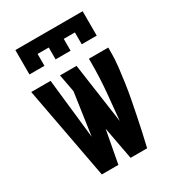

<svg xmlns="http://www.w3.org/2000/svg" viewBox="-181 -852 863 954"><g transform="rotate(-30 250.0 -375.0)"><path d="M120 0 21 -530H132L170 -187L205 -429L186 -530H281L330 -185Q338 -264 345 -344Q352 -424 352 -504V-530H463V-504Q463 -461 458 -418.5Q453 -376 447 -334Q441 -292 433 -250Q425 -208 416.5 -166.5Q408 -125 399 -83Q390 -41 380 0H285L250 -187L215 0ZM57 -610V-750H443V-610H357V-678H293V-610H207V-678H143V-610Z"/></g></svg>

Font: Iosevka Slab Heavy
Style: Regular
Weight: 900
Monospace: yes
Designer: Belleve Invis
Foundry: Belleve Invis
Version: Version 11.1.0; ttfautohint (v1.8.3)